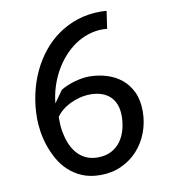

<svg xmlns="http://www.w3.org/2000/svg" viewBox="-85 -832 820 915"><g transform="rotate(-10 325.0 -374.5)"><path d="M479.5 -672Q476 -673 469.2 -673.2Q462.5 -673.5 457 -673.5Q421 -673.5 387 -662.2Q353 -651 323 -630.5Q293 -610 267.8 -581.5Q242.5 -553 223.2 -518.8Q204 -484.5 191.5 -445.5Q179 -406.5 175 -365L216.5 -423.5Q229 -431.5 245.8 -438.8Q262.5 -446 281 -451.5Q299.5 -457 318.5 -460.2Q337.5 -463.5 354.5 -463.5Q398 -463.5 438.2 -451.5Q478.5 -439.5 509.8 -414.5Q541 -389.5 559.8 -350.2Q578.5 -311 578.5 -256.5Q578.5 -202.5 560.2 -154.2Q542 -106 509 -69.8Q476 -33.5 430 -12.5Q384 8.5 328 8.5Q279 8.5 241.2 -7.2Q203.5 -23 175.5 -49Q147.5 -75 128.8 -108.5Q110 -142 98.2 -177.2Q86.5 -212.5 81.5 -247Q76.5 -281.5 76.5 -310Q76.5 -369.5 88.8 -426Q101 -482.5 124.2 -532.2Q147.5 -582 181 -623.8Q214.5 -665.5 257.2 -695.2Q300 -725 351.2 -741.8Q402.5 -758.5 461.5 -758.5Q469 -758.5 478 -758.2Q487 -758 492 -757ZM179.5 -298.5Q179.5 -284.5 179.8 -273Q180 -261.5 181 -250.5Q182 -239.5 184 -228.2Q186 -217 189.5 -203.5Q196.5 -175 208.8 -151.8Q221 -128.5 238.2 -111.8Q255.5 -95 278.2 -85.8Q301 -76.5 329.5 -76.5Q369 -76.5 396.8 -91.5Q424.5 -106.5 442 -131.2Q459.5 -156 467.8 -187.5Q476 -219 476 -251.5Q476 -283 466.8 -307Q457.5 -331 440.5 -346.8Q423.5 -362.5 399.8 -370.5Q376 -378.5 347 -378.5Q320 -378.5 294.5 -372Q269 -365.5 246.8 -354.5Q224.5 -343.5 207.2 -329Q190 -314.5 179.5 -298.5Z"/></g></svg>

Font: B612 Mono
Style: Regular
Weight: 400
Version: Version 1.005